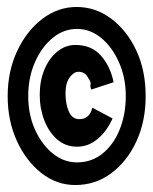

<svg xmlns="http://www.w3.org/2000/svg" viewBox="-20 -548 440 551"><path d="M196 -17Q142 -17 98 -52Q54 -87 28 -144.5Q2 -202 2 -272Q2 -343 29 -401Q56 -459 101 -493.5Q146 -528 200 -528Q254 -528 299 -494.5Q344 -461 371 -403.5Q398 -346 398 -272Q398 -200 371.5 -142.5Q345 -85 299.5 -51Q254 -17 196 -17ZM201 -82Q243 -82 274.5 -107.5Q306 -133 323.5 -176.5Q341 -220 341 -273Q341 -325 321.5 -369Q302 -413 270.5 -439Q239 -465 201 -465Q163 -465 131.5 -439.5Q100 -414 80.5 -370Q61 -326 61 -272Q61 -219 80.5 -176Q100 -133 131.5 -107.5Q163 -82 201 -82ZM201 -127Q168 -127 144 -148Q120 -169 107 -203Q94 -237 94 -276Q94 -316 107.5 -348.5Q121 -381 144.5 -400Q168 -419 196 -419Q243 -419 270 -388Q297 -357 306 -312L242 -291Q238 -301 240 -306.5Q242 -312 232 -326Q224 -342 205 -342Q192 -342 180 -326Q168 -310 168 -280Q168 -250 177.5 -228Q187 -206 208 -206Q237 -206 245 -239L303 -208Q287 -172 260.5 -149.5Q234 -127 201 -127Z"/></svg>

Font: Inconsolata Condensed ExtraBold
Style: Regular
Weight: 800
Width: 3
Monospace: yes
Designer: Raph Levien, Cyreal, Brenton Simpson
Foundry: Raph Levien, Cyreal, Google
Version: Version 3.001; ttfautohint (v1.8.2.53-6de2)